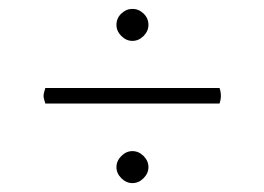

<svg xmlns="http://www.w3.org/2000/svg" viewBox="-20 -568 595 432"><path d="M242 -512Q242 -527 253 -537.5Q264 -548 278 -548Q292 -548 303 -537.5Q314 -527 314 -512Q314 -498 303 -487Q292 -476 278 -476Q264 -476 253 -487Q242 -498 242 -512ZM474 -370Q477 -361 477 -352Q477 -344 474 -335H82Q78 -347 78 -352Q78 -358 82 -370ZM242 -192Q242 -206 253 -217Q264 -228 278 -228Q292 -228 303 -217Q314 -206 314 -192Q314 -178 303 -167Q292 -156 278 -156Q264 -156 253 -167Q242 -178 242 -192Z"/></svg>

Font: Arima Madurai ExtraLight
Style: Regular
Weight: 275
Designer: Joana Correia and Natanael Gama
Foundry: NDISCOVER
Version: Version 1.020